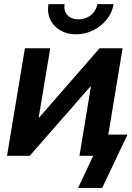

<svg xmlns="http://www.w3.org/2000/svg" viewBox="-20 -757 640 933"><path d="M489.3 0H366.2L421.9 -337.4H419.9L124.5 0H14.2L101.1 -522.5H224.1L168 -185.5H169.9L463.9 -522.5H575.7ZM349.1 -590.3Q304.7 -590.3 272 -609.9Q239.3 -629.4 223.9 -662.6Q208.5 -695.8 215.3 -736.8H293.9Q288.6 -704.1 307.6 -683.6Q326.7 -663.1 361.3 -663.1Q384.8 -663.1 404.1 -672.6Q423.3 -682.1 436.3 -698.7Q449.2 -715.3 453.1 -736.8H532.2Q525.4 -695.8 498.8 -662.6Q472.2 -629.4 433.1 -609.9Q394 -590.3 349.1 -590.3ZM359.4 156.2 433.1 0H396L413.1 -103H599.6L476.6 156.2Z"/></svg>

Font: Inter 28pt SemiBold
Style: Italic
Weight: 600
Italic angle: -9.3988°
Designer: Rasmus Andersson
Foundry: rsms
Version: Version 4.001;git-66647c0bb